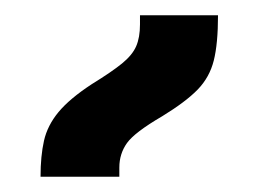

<svg xmlns="http://www.w3.org/2000/svg" viewBox="-20 -834 338 251"><path d="M33 -603Q33 -630 37.5 -650Q42 -670 56.5 -687.5Q71 -705 100 -724Q126 -740 139.5 -751Q153 -762 158 -773.5Q163 -785 163 -802V-814H265Q265 -777 259.5 -755Q254 -733 238.5 -717Q223 -701 192 -682Q156 -661 146 -647Q136 -633 136 -615V-603Z"/></svg>

Font: Noto Sans Armenian SemiBold
Style: Regular
Weight: 600
Designer: Monotype Design Team
Foundry: Monotype Imaging Inc.
Version: Version 2.007